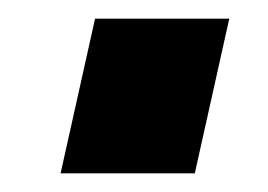

<svg xmlns="http://www.w3.org/2000/svg" viewBox="-20 -186 288 206"><path d="M82 -166H226L189 0H45Z"/></svg>

Font: Panefresco 999wt
Style: Italic
Weight: 900
Version: Version 1.001